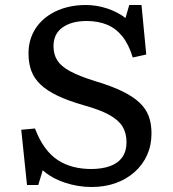

<svg xmlns="http://www.w3.org/2000/svg" viewBox="-20 -734 691 768"><path d="M346 14Q291 14 238 -4Q185 -22 151 -53L133 6H88L65 -215L120 -220Q137 -175 160 -143.5Q183 -112 211.5 -93.5Q240 -75 273.5 -66.5Q307 -58 344 -58Q388 -58 420 -69.5Q452 -81 469 -105Q486 -129 486 -165Q486 -202 470 -228Q454 -254 417 -274.5Q380 -295 315 -313Q252 -331 209.5 -351.5Q167 -372 141.5 -396.5Q116 -421 105 -451.5Q94 -482 94 -521Q94 -556 105 -585.5Q116 -615 136 -638.5Q156 -662 184.5 -679Q213 -696 248 -705Q283 -714 323 -714Q367 -714 409 -700Q451 -686 482 -662L497 -714H546L565 -516L511 -504Q495 -557 469 -589Q443 -621 407.5 -635.5Q372 -650 326 -650Q267 -650 230.5 -624.5Q194 -599 194 -549Q194 -516 209.5 -492Q225 -468 261.5 -448.5Q298 -429 362 -409Q426 -390 469 -369Q512 -348 538 -323.5Q564 -299 575 -269Q586 -239 586 -200Q586 -153 568.5 -114Q551 -75 518.5 -46Q486 -17 442.5 -1.5Q399 14 346 14Z"/></svg>

Font: Literata Variable Black
Style: Regular
Weight: 900
Designer: Latin by Veronika Burian and Jose Scaglione. Greek by Irene Vlachou. Cyrillic by Vera Evstafieva.
Foundry: TypeTogether
Version: Version 3.021